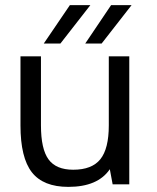

<svg xmlns="http://www.w3.org/2000/svg" viewBox="-20 -720 615 750"><path d="M409 -59Q362 10 247 10Q149 10 104.5 -47Q60 -104 60 -230V-500H140V-230Q140 -138 169.5 -97.5Q199 -57 266 -57Q339 -57 372 -98Q405 -139 405 -230V-500H485V0H420ZM253 -700H333L216 -550H151ZM414 -700H494L377 -550H313Z"/></svg>

Font: Fivo Sans
Style: Regular
Weight: 400
Designer: Alexander Slobzheninov
Foundry: Alexander Slobzheninov
Version: 1.0